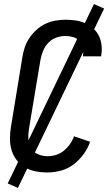

<svg xmlns="http://www.w3.org/2000/svg" viewBox="-20 -840 540 944"><path d="M213 8Q183 8 155 2.5Q127 -3 103 -17Q79 -31 62 -53Q45 -75 37 -101.5Q29 -128 29 -157.5Q29 -187 34 -217L90 -559Q94 -584 102 -608Q110 -632 125 -654Q140 -676 160 -694Q180 -712 203.5 -723Q227 -734 252 -738.5Q277 -743 302 -743Q327 -743 351.5 -739.5Q376 -736 397.5 -726.5Q419 -717 437 -701.5Q455 -686 465.5 -665Q476 -644 479 -619.5Q482 -595 478 -570L477 -563H387L388 -567Q391 -587 387 -606Q383 -625 371 -638.5Q359 -652 340 -657.5Q321 -663 301 -663Q279 -663 256.5 -655Q234 -647 217.5 -629.5Q201 -612 192 -590Q183 -568 179 -546L122 -204Q118 -179 119.5 -154.5Q121 -130 133 -110.5Q145 -91 167 -81.5Q189 -72 214 -72Q235 -72 256 -78.5Q277 -85 294 -99Q311 -113 324 -131.5Q337 -150 344 -170L423 -143Q412 -111 391 -82Q370 -53 341.5 -31.5Q313 -10 279.5 -1Q246 8 213 8ZM68 84 18 62 442 -820 492 -798Z"/></svg>

Font: Iosevka SS18 Medium
Style: Italic
Weight: 500
Italic angle: -9°
Monospace: yes
Designer: Belleve Invis
Foundry: Belleve Invis
Version: Version 25.1.1; ttfautohint (v1.8.4)